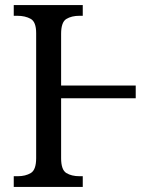

<svg xmlns="http://www.w3.org/2000/svg" viewBox="-20 -734 605 754"><path d="M34 0V-42H50Q80 -42 101 -54.5Q122 -67 122 -113V-604Q122 -648 100.5 -660Q79 -672 48 -672H34V-714H305V-672H292Q261 -672 240.5 -659.5Q220 -647 220 -601V-398H513V-348H220V-113Q220 -67 240.5 -54.5Q261 -42 292 -42H305V0Z"/></svg>

Font: Noto Serif SemiCondensed
Style: Regular
Weight: 400
Width: 4
Designer: Monotype Design Team
Foundry: Monotype Imaging Inc.
Version: Version 2.013